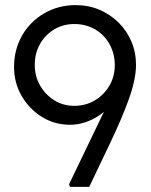

<svg xmlns="http://www.w3.org/2000/svg" viewBox="-20 -731 590 751"><path d="M254 0 250 -10 454 -434 461 -386Q441 -351 418 -324.5Q395 -298 368.5 -280Q342 -262 313 -252.5Q284 -243 253 -243Q193 -243 143.5 -274Q94 -305 64.5 -356Q35 -407 35 -469Q35 -538 67 -593Q99 -648 154 -679.5Q209 -711 276 -711Q326 -711 368.5 -693Q411 -675 443.5 -643Q476 -611 494 -568.5Q512 -526 512 -477Q512 -448 504.5 -413.5Q497 -379 483 -340.5Q469 -302 451 -260Q433 -218 412 -174L329 0ZM429 -476Q429 -521 408.5 -558Q388 -595 352 -616Q316 -637 271 -637Q227 -637 192 -616Q157 -595 136.5 -559Q116 -523 116 -477Q116 -433 136.5 -397Q157 -361 192 -339Q227 -317 270 -317Q315 -317 351 -338.5Q387 -360 408 -396Q429 -432 429 -476Z"/></svg>

Font: Our Lexend Light
Style: Regular
Weight: 300
Designer: Bonnie Shaver-Troup, Thomas Jockin
Foundry: Lexend
Version: Version 1.007